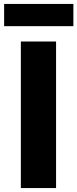

<svg xmlns="http://www.w3.org/2000/svg" viewBox="-20 -956 393 976"><path d="M86 0H265V-745H86ZM1 -823H353V-936H1Z"/></svg>

Font: Noto Sans CJK HK Black
Style: Regular
Weight: 900
Designer: Ryoko NISHIZUKA 西塚涼子 (kana, bopomofo & ideographs); Paul D. Hunt (Latin, Greek & Cyrillic); Sandoll Communications 산돌커뮤니
Foundry: Adobe
Version: Version 2.004;hotconv 1.0.118;makeotfexe 2.5.65603